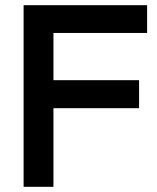

<svg xmlns="http://www.w3.org/2000/svg" viewBox="-20 -720 606 740"><path d="M71 0V-700H547V-593H186V-411H516V-303H186V0Z"/></svg>

Font: Zen Kaku Gothic New
Style: Bold
Weight: 700
Designer: Yoshimichi Ohira
Foundry: Positype
Version: Version 1.002